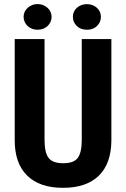

<svg xmlns="http://www.w3.org/2000/svg" viewBox="-20 -900 611 930"><path d="M519.5 -710.9V-218.8Q518.6 -107.4 458.5 -48.8Q398.4 9.8 285.2 9.8Q171.9 9.8 111.3 -49.8Q50.8 -109.4 51.3 -222.2V-710.9H195.8V-221.7Q195.8 -161.1 215.3 -135.3Q234.9 -109.4 286.1 -109.4Q337.4 -109.4 356.4 -134.8Q375.5 -160.2 376 -219.2V-710.9ZM333 -818.4Q333 -844.7 352.5 -862.3Q372.1 -879.9 400.9 -879.9Q429.7 -879.9 449.2 -862.3Q468.8 -844.7 468.8 -818.4Q468.8 -793 450.2 -774.4Q431.6 -755.9 400.9 -755.9Q370.1 -755.9 351.6 -774.4Q333 -793 333 -818.4ZM94.2 -818.4Q94.7 -844.7 114.3 -862.3Q133.8 -879.9 162.1 -880.4Q190.4 -879.9 210 -862.3Q229.5 -844.7 230 -818.4Q229.5 -792 210 -773.4Q190.4 -755.9 162.1 -755.9Q133.8 -755.9 114.3 -773.4Q94.7 -792 94.2 -818.4Z"/></svg>

Font: RobotoCondensed-Bold
Style: Bold
Weight: 700
Designer: Google
Version: Version 2.001240; 2014